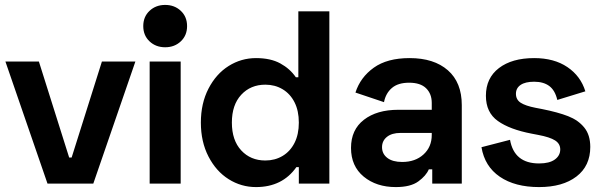

<svg xmlns="http://www.w3.org/2000/svg" viewBox="-20 -746 2446 780"><path d="M138 -496 261 -106H271L394 -496H530L359 0H173L2 -496Z M714 0H588V-496H714ZM562 -640Q562 -678 587.5 -702Q613 -726 651 -726Q689 -726 714.5 -702Q740 -678 740 -640Q740 -602 714.5 -578Q689 -554 651 -554Q613 -554 587.5 -578Q562 -602 562 -640Z M1318 0H1194V-67H1184Q1127 14 1020 14Q960 14 909 -18Q858 -50 827 -110Q796 -170 796 -248Q796 -326 827 -386Q858 -446 909 -478Q960 -510 1020 -510Q1079 -510 1118.5 -488.5Q1158 -467 1182 -432H1192V-700H1318ZM1058 -402Q998 -402 960 -361Q922 -320 922 -248Q922 -176 960 -135Q998 -94 1058 -94Q1097 -94 1128 -112.5Q1159 -131 1176.5 -165.5Q1194 -200 1194 -248Q1194 -296 1176.5 -330.5Q1159 -365 1128 -383.5Q1097 -402 1058 -402Z M1424 -370Q1444 -432 1498.5 -471Q1553 -510 1644 -510Q1743 -510 1799.5 -460.5Q1856 -411 1856 -319V0H1736V-58H1722Q1711 -32 1679.5 -9Q1648 14 1588 14Q1509 14 1457.5 -28.5Q1406 -71 1406 -145Q1406 -219 1458.5 -259.5Q1511 -300 1598 -300H1734V-328Q1734 -365 1711 -387.5Q1688 -410 1642 -410Q1597 -410 1572 -388.5Q1547 -367 1540 -331ZM1532 -148Q1532 -121 1553.5 -104.5Q1575 -88 1614 -88Q1667 -88 1700.5 -118.5Q1734 -149 1734 -198V-206H1607Q1572 -206 1552 -190Q1532 -174 1532 -148Z M1954 -357Q1954 -429 2007 -469.5Q2060 -510 2150 -510Q2231 -510 2285 -473.5Q2339 -437 2358 -375L2244 -340Q2235 -379 2211.5 -396.5Q2188 -414 2150 -414Q2114 -414 2095 -401Q2076 -388 2076 -365Q2076 -341 2095.5 -328.5Q2115 -316 2156 -308L2182 -303Q2247 -290 2288 -274Q2329 -258 2353.5 -228Q2378 -198 2378 -149Q2378 -72 2322 -29Q2266 14 2170 14Q2072 14 2010.5 -28Q1949 -70 1936 -148L2052 -178Q2069 -82 2170 -82Q2212 -82 2234 -98Q2256 -114 2256 -139Q2256 -162 2235 -175.5Q2214 -189 2166 -198L2140 -203Q2051 -220 2002.5 -254.5Q1954 -289 1954 -357Z"/></svg>

Font: Space Grotesk Variable
Style: Regular
Weight: 400
Designer: Florian Karsten (Space Grotesk), Colophon Foundry (Space Mono)
Foundry: Florian Karsten
Version: Version 1.106